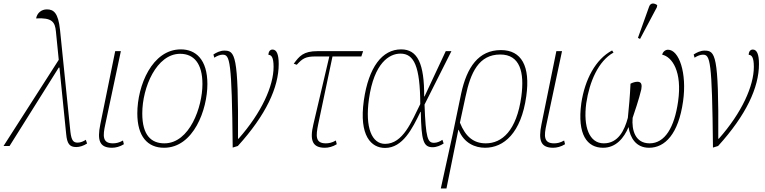

<svg xmlns="http://www.w3.org/2000/svg" viewBox="-53 -825 4325 1085"><path d="M-33 0H1L279 -443H283L321 -67C326 -13 340 6 378 6C397 6 419 -1 439 -14L432 -35C420 -27 403 -19 386 -19C363 -19 351 -29 345 -79L286 -658C276 -751 251 -772 212 -772C181 -772 157 -752 151 -721C241 -726 258 -701 263 -647L279 -487Z M580 10C600 10 625 4 647 -10L642 -31C620 -18 601 -15 585 -15C525 -15 528 -58 542 -122L630 -536H598L514 -123C495 -31 510 10 580 10Z M874 10C1041 10 1119 -206 1119 -350C1119 -489 1053 -546 969 -546C807 -546 723 -342 723 -184C723 -55 780 10 874 10ZM876 -15C802 -15 751 -60 751 -184C751 -332 832 -521 965 -521C1042 -521 1091 -467 1091 -350C1091 -221 1019 -15 876 -15Z M1153 -517 1158 -499C1175 -510 1191 -516 1205 -516C1246 -516 1257 -488 1262 9L1291 0C1450 -175 1522 -331 1522 -463C1522 -519 1510 -545 1487 -545C1473 -545 1464 -533 1464 -515C1481 -515 1493 -501 1493 -447C1493 -340 1426 -189 1295 -41H1292C1295 -518 1275 -539 1214 -539C1192 -539 1169 -528 1153 -517Z M1783 10C1803 10 1828 4 1850 -10L1845 -31C1823 -18 1804 -15 1788 -15C1728 -15 1732 -58 1745 -122L1826 -506H1989L1999 -536H1742C1661 -536 1639 -508 1607 -465L1624 -459C1656 -494 1673 -506 1730 -506H1808L1718 -123C1696 -31 1713 10 1783 10Z M2123 11C2223 11 2277 -98 2323 -193H2325C2328 -31 2339 7 2392 7C2414 7 2437 -3 2454 -14L2447 -35C2433 -25 2416 -18 2400 -18C2364 -18 2353 -42 2346 -234L2498 -536H2466L2346 -280H2344C2345 -465 2307 -546 2214 -546C2107 -546 2030 -446 2003 -257C1975 -57 2045 11 2123 11ZM2123 -12C2049 -12 2009 -102 2032 -266C2061 -470 2147 -522 2210 -522C2287 -522 2321 -450 2322 -237C2273 -139 2225 -12 2123 -12Z M2553 -296 2506 -70 2438 240H2470L2537 -91H2539C2569 -15 2633 10 2688 10C2794 10 2892 -73 2921 -281C2945 -451 2894 -542 2778 -542C2651 -542 2585 -445 2553 -296ZM2692 -15C2625 -15 2578 -51 2546 -132L2578 -280C2606 -415 2653 -517 2774 -517C2885 -517 2912 -418 2893 -279C2866 -86 2784 -15 2692 -15Z M3073 10C3093 10 3118 4 3140 -10L3135 -31C3113 -18 3094 -15 3078 -15C3018 -15 3021 -58 3035 -122L3123 -536H3091L3007 -123C2988 -31 3003 10 3073 10Z M3564 -605 3659 -784 3661 -796C3645 -808 3623 -811 3615 -787L3552 -611ZM3232 -242C3208 -64 3265 10 3355 10C3428 10 3473 -45 3499 -107C3508 -46 3541 10 3615 10C3705 10 3781 -68 3807 -252C3830 -413 3784 -544 3722 -544C3707 -544 3693 -533 3689 -516C3745 -504 3803 -421 3779 -252C3758 -104 3704 -15 3618 -15C3537 -15 3516 -89 3522 -159C3530 -183 3559 -267 3571 -320C3575 -344 3574 -363 3549 -363C3537 -363 3521 -358 3510 -352C3507 -282 3501 -218 3495 -159C3476 -89 3441 -15 3359 -15C3277 -15 3242 -108 3260 -242C3278 -363 3328 -480 3414 -528L3406 -540C3312 -490 3252 -375 3232 -242Z M3867 -517 3872 -499C3889 -510 3905 -516 3919 -516C3960 -516 3971 -488 3976 9L4005 0C4164 -175 4236 -331 4236 -463C4236 -519 4224 -545 4201 -545C4187 -545 4178 -533 4178 -515C4195 -515 4207 -501 4207 -447C4207 -340 4140 -189 4009 -41H4006C4009 -518 3989 -539 3928 -539C3906 -539 3883 -528 3867 -517Z"/></svg>

Font: Noto Serif SemiCondensed Thin
Style: Italic
Weight: 100
Width: 4
Italic angle: -12°
Designer: Monotype Design Team
Foundry: Monotype Imaging Inc.
Version: Version 2.013